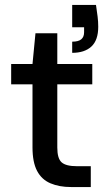

<svg xmlns="http://www.w3.org/2000/svg" viewBox="-20 -754 424 774"><path d="M266 0Q219 0 183.5 -15Q148 -30 129.5 -65Q111 -100 111 -160V-414H25V-496H111L123 -620H211V-496H352V-414H211V-159Q211 -115 228.5 -99.5Q246 -84 290 -84H346V0ZM271 -541V-586Q296 -586 307.5 -595.5Q319 -605 319 -624V-644H271V-734H367Q371 -707 373.5 -687Q376 -667 376 -646Q376 -592 348.5 -566.5Q321 -541 271 -541Z"/></svg>

Font: DM Sans 28pt Medium
Style: Regular
Weight: 500
Version: Version 4.004;gftools[0.9.30]